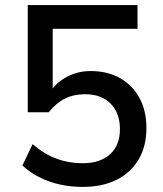

<svg xmlns="http://www.w3.org/2000/svg" viewBox="-20 -725 640 754"><path d="M305 9Q258 9 215 -0.5Q172 -10 134.5 -29Q97 -48 68 -75L108 -159Q153 -120 201.5 -102Q250 -84 305 -84Q373 -84 412 -119Q451 -154 451 -218Q451 -281 414.5 -318Q378 -355 314 -355Q270 -355 235.5 -338Q201 -321 171 -284H89V-705H520V-612H187V-371H182Q205 -404 246 -425Q287 -446 336 -446Q403 -446 452.5 -417.5Q502 -389 528.5 -339Q555 -289 555 -222Q555 -151 524.5 -99Q494 -47 438 -19Q382 9 305 9Z"/></svg>

Font: Nunito Sans 8pt SemiBold
Style: Regular
Weight: 600
Version: Version 3.101;gftools[0.9.27]